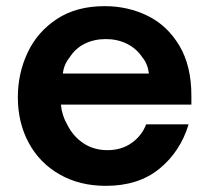

<svg xmlns="http://www.w3.org/2000/svg" viewBox="-20 -593 680 624"><path d="M38 -277Q38 -354 69.5 -421.5Q101 -489 164.5 -531Q228 -573 320 -573Q396 -573 460 -541.5Q524 -510 563 -444.5Q602 -379 602 -282V-253H178Q181 -218 199 -187Q219 -148 252.5 -126.5Q286 -105 329 -105Q375 -105 408 -128.5Q441 -152 455 -189H593Q566 -100 498 -44.5Q430 11 324 11Q239 11 174 -26Q109 -63 73.5 -128.5Q38 -194 38 -277ZM464 -354Q460 -386 443 -406Q424 -435 393 -450.5Q362 -466 324 -466Q286 -466 255.5 -451Q225 -436 206 -406Q188 -384 184 -354Z"/></svg>

Font: Open Sauce One
Style: Bold
Weight: 700
Designer: Alfredo Marco Pradil
Foundry: Creative Sauce Fz LLC
Version: Version 1.477